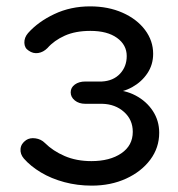

<svg xmlns="http://www.w3.org/2000/svg" viewBox="-20 -574 559 603"><path d="M268 9Q223 9 182 -2Q141 -13 108.5 -32.5Q76 -52 55 -76Q43 -90 44.5 -106.5Q46 -123 62 -134Q74 -142 91.5 -139.5Q109 -137 121 -125Q146 -100 183 -84Q220 -68 267 -68Q325 -68 361 -92.5Q397 -117 397 -160Q397 -198 369.5 -222.5Q342 -247 301 -248H248Q228 -248 215 -258.5Q202 -269 202 -284Q202 -299 215 -308.5Q228 -318 248 -318H300Q336 -320 357 -342.5Q378 -365 378 -398Q378 -433 347.5 -455Q317 -477 264 -477Q217 -477 183.5 -462Q150 -447 129 -423Q116 -410 100 -407.5Q84 -405 70 -415Q57 -423 56.5 -439.5Q56 -456 68 -470Q100 -506 151 -530Q202 -554 263 -554Q320 -554 365 -534Q410 -514 435.5 -480Q461 -446 461 -405Q461 -371 443 -344Q425 -317 395.5 -300.5Q366 -284 329 -282V-292Q372 -292 406 -274Q440 -256 460 -225.5Q480 -195 480 -157Q480 -110 452 -72.5Q424 -35 376 -13Q328 9 268 9Z"/></svg>

Font: Comfortaa Medium
Style: Regular
Weight: 500
Designer: Johan Aakerlund
Foundry: Johan Aakerlund
Version: Version 3.104; ttfautohint (v1.8.1.43-b0c9)